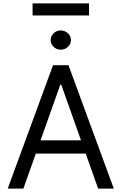

<svg xmlns="http://www.w3.org/2000/svg" viewBox="-20 -1111 716 1131"><path d="M117.7 0H25.4L292.5 -727.1H383.3L650.4 0H558.1L340.8 -612.3H335.4ZM151.9 -284.2H523.9V-206.1H151.9ZM337.9 -818.4Q313.5 -818.4 295.9 -835Q278.3 -851.6 278.3 -875Q278.3 -898.4 295.9 -915Q313.5 -931.6 337.9 -931.6Q362.3 -931.6 380.1 -915Q397.9 -898.4 397.9 -875Q397.9 -851.6 380.1 -835Q362.3 -818.4 337.9 -818.4ZM504.4 -1090.8V-1020H171.9V-1090.8Z"/></svg>

Font: Sahel VF Regular
Style: Regular
Weight: 400
Foundry: Saber Rastikerdar (saber.rastikerdar@gmail.com)
Version: Version 3.4.0